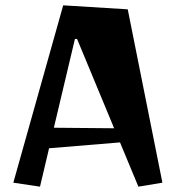

<svg xmlns="http://www.w3.org/2000/svg" viewBox="-20 -685 679 720"><path d="M130 15 30 0 217 -665 459 -650 589 0 499 15 430 -151 164 -129ZM408 -204 269 -539H261L182 -206Z"/></svg>

Font: Joti One
Style: Regular
Weight: 400
Designer: Eduardo Rodriguez Tunni
Foundry: Eduardo Rodriguez Tunni
Version: Version 1.002; ttfautohint (v1.8.4.7-5d5b);gftools[0.9.24]